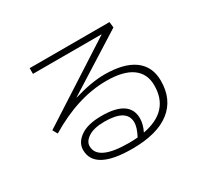

<svg xmlns="http://www.w3.org/2000/svg" viewBox="-153 -961 1307 1223"><g transform="rotate(-30 500.0 -349.0)"><path d="M352 -424 353 -423Q482 -462 579 -462Q722 -462 796.5 -407Q871 -352 871 -248Q871 -110 775.5 -36.5Q680 37 498 37Q221 37 221 -113Q221 -167 275 -205Q329 -243 431 -243Q636 -243 636 -107Q636 -65 612 -16Q820 -55 820 -243Q820 -330 756.5 -375.5Q693 -421 568 -421Q360 -421 134 -285L114 -320L690 -691V-693H187V-735H774L779 -693ZM562 -9Q592 -66 592 -103Q592 -202 429 -202Q352 -202 310.5 -175.5Q269 -149 269 -113Q269 -6 498 -6Q532 -6 562 -9Z"/></g></svg>

Font: Mplus 1p Light
Style: Regular
Weight: 300
Version: Version 1.061